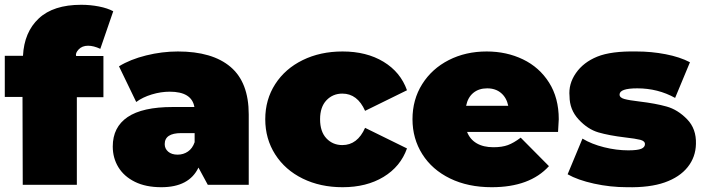

<svg xmlns="http://www.w3.org/2000/svg" viewBox="-22 -772 2940 802"><path d="M296 -538H410V-366H299V0H73L72 -367H-2V-539H74Q79 -638 140 -695Q201 -752 317 -752Q355 -752 391 -745Q427 -738 451 -725L397 -568Q369 -581 346 -581Q321 -581 306.5 -565.5Q292 -550 296 -538Z M1017 -294V0H846L807 -72Q768 10 652 10Q587 10 541.5 -12.5Q496 -35 472.5 -73.5Q449 -112 449 -160Q449 -241 511 -283Q573 -325 699 -325H790Q779 -389 687 -389Q650 -389 612 -377.5Q574 -366 547 -346L475 -495Q522 -524 588.5 -540.5Q655 -557 721 -557Q865 -557 941 -492.5Q1017 -428 1017 -294ZM791 -178V-216H735Q666 -216 666 -170Q666 -151 680.5 -138.5Q695 -126 720 -126Q744 -126 763 -139Q782 -152 791 -178Z M1086 -274Q1086 -356 1127.5 -420.5Q1169 -485 1242.5 -521Q1316 -557 1409 -557Q1509 -557 1580 -514Q1651 -471 1678 -395L1503 -309Q1471 -381 1408 -381Q1368 -381 1341.5 -353Q1315 -325 1315 -274Q1315 -222 1341.5 -194Q1368 -166 1408 -166Q1471 -166 1503 -238L1678 -152Q1651 -76 1580 -33Q1509 10 1409 10Q1316 10 1242.5 -26Q1169 -62 1127.5 -127Q1086 -192 1086 -274Z M2309 -221H1929Q1941 -190 1969 -173.5Q1997 -157 2039 -157Q2075 -157 2099.5 -166Q2124 -175 2153 -197L2271 -78Q2191 10 2032 10Q1933 10 1858 -26.5Q1783 -63 1742 -128Q1701 -193 1701 -274Q1701 -356 1741.5 -420.5Q1782 -485 1852.5 -521Q1923 -557 2011 -557Q2094 -557 2162.5 -524Q2231 -491 2271.5 -427Q2312 -363 2312 -274Q2312 -269 2309 -221ZM1925 -330H2101Q2094 -364 2071 -383.5Q2048 -403 2013 -403Q1978 -403 1955 -384Q1932 -365 1925 -330Z M2349 -44 2411 -193Q2449 -170 2501 -157Q2553 -144 2602 -144Q2641 -144 2656.5 -150.5Q2672 -157 2672 -170Q2672 -183 2652.5 -188Q2633 -193 2589 -198Q2522 -206 2477.5 -219Q2433 -232 2395 -273Q2357 -314 2357 -370Q2352 -421 2383.5 -466.5Q2415 -512 2473 -535.5Q2531 -559 2637 -557Q2699 -557 2758.5 -545.5Q2818 -534 2860 -512L2798 -363Q2726 -403 2640 -403Q2566 -403 2566 -377Q2566 -364 2586 -358.5Q2606 -353 2649 -348Q2716 -340 2762.5 -327Q2809 -314 2848 -274Q2887 -234 2885 -171Q2884 -116 2850.5 -74Q2817 -32 2754.5 -10Q2692 12 2597 10Q2527 10 2459 -5Q2391 -20 2349 -44Z"/></svg>

Font: AtCorfu Sans
Style: AtCorfu Sans Black
Weight: 900
Designer: Kostas Teopoulos
Foundry: Kostas Teopoulos
Version: Version 1.00 July 8, 2025, initial release